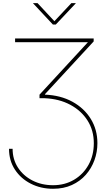

<svg xmlns="http://www.w3.org/2000/svg" viewBox="-20 -969 686 1205"><path d="M36.6 -35.2H59.1Q59.1 30.8 92.5 82.5Q126 134.3 183.6 163.8Q241.2 193.4 313 193.4Q386.7 193.4 444.6 159.2Q502.4 125 535.6 65.4Q568.8 5.9 568.8 -70.3Q568.8 -150.4 529.5 -212.4Q490.2 -274.4 420.9 -311.5Q351.6 -348.6 261.2 -352.5H228V-375L544.4 -717.8V-704.1H74.7V-727.5H567.9V-709L262.2 -377.9V-375Q360.4 -371.1 434.3 -330.6Q508.3 -290 549.8 -222.7Q591.3 -155.3 591.3 -70.3Q591.3 -15.1 572.8 36.1Q554.2 87.4 518.6 127.9Q482.9 168.5 431.2 192.1Q379.4 215.8 313 215.8Q236.3 215.8 173.3 183.8Q110.4 151.9 73.5 95.2Q36.6 38.6 36.6 -35.2ZM215.8 -949.2 321.3 -835.9 427.7 -949.2H455.6V-948.2L330.1 -814.9H312L187.5 -948.2V-949.2Z"/></svg>

Font: Inter 28pt Thin
Style: Regular
Weight: 250
Designer: Rasmus Andersson
Foundry: rsms
Version: Version 4.001;git-66647c0bb